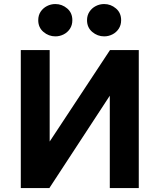

<svg xmlns="http://www.w3.org/2000/svg" viewBox="-20 -954 809 974"><path d="M85.5 0V-700H232V-236L538 -700H684V0H537V-468.5L230.5 0ZM261 -769.5Q227 -769.5 200.5 -792Q174 -814.5 174 -851.5Q174 -876.5 186.2 -894.8Q198.5 -913 218.2 -923.2Q238 -933.5 261 -933.5Q294.5 -933.5 320.8 -911.2Q347 -889 347 -851.5Q347 -826.5 334.8 -808Q322.5 -789.5 302.8 -779.5Q283 -769.5 261 -769.5ZM508.5 -769.5Q474.5 -769.5 448 -792Q421.5 -814.5 421.5 -851.5Q421.5 -876 433.8 -894.5Q446 -913 465.8 -923.2Q485.5 -933.5 508.5 -933.5Q542 -933.5 568.2 -911.2Q594.5 -889 594.5 -851.5Q594.5 -826.5 582.2 -808Q570 -789.5 550.2 -779.5Q530.5 -769.5 508.5 -769.5Z"/></svg>

Font: Geologica SemiBold
Style: Regular
Weight: 600
Designer: Sindre Bremnes, Frode Helland
Foundry: Monokrom Skriftforlag AS
Version: Version 1.010;gftools[0.9.28]